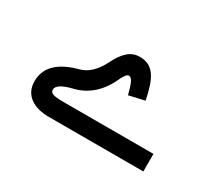

<svg xmlns="http://www.w3.org/2000/svg" viewBox="-63 -512 624 542"><g transform="rotate(30 249.5 -240.5)"><path d="M140.6 -159.7C109.9 -159.7 98.6 -163.6 98.6 -174.8C98.6 -187.5 114.3 -197.8 146 -205.6C192.4 -216.3 226.6 -247.6 248.5 -298.8C253.9 -308.1 258.8 -316.4 265.1 -316.4C276.4 -316.4 282.2 -298.8 290.5 -267.1L341.3 -278.8C327.6 -344.7 311 -377.9 265.6 -377.9C233.9 -377.9 214.8 -355 197.8 -321.3C181.6 -288.6 160.6 -268.6 134.3 -261.7C81.1 -247.6 42 -220.2 42 -169.9C42 -124.5 78.1 -102.5 127.4 -102.5H435.5V-159.7Z"/></g></svg>

Font: Estedad SemiBold
Style: Regular
Weight: 600
Designer: Amin Abedi
Version: Version 7.3